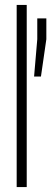

<svg xmlns="http://www.w3.org/2000/svg" viewBox="-20 -763 209 783"><path d="M48 0V-743H89V0ZM119 -451 132 -603V-688H169V-603L147 -451Z"/></svg>

Font: Saira Ultra Condensed ExLight
Style: Regular
Weight: 200
Width: 1
Designer: Hector Gatti with collaboration of the Omnibus-Type team
Foundry: Omnibus-Type
Version: Version 1.001; ttfautohint (v1.8)